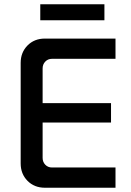

<svg xmlns="http://www.w3.org/2000/svg" viewBox="-20 -881 614 901"><path d="M191 0Q141 0 109 -32.5Q77 -65 77 -114V-586Q77 -635 109 -667.5Q141 -700 191 -700H522V-605H224Q205 -605 192.5 -592Q180 -579 180 -560V-140Q180 -121 192.5 -108Q205 -95 224 -95H522V0ZM128 -306V-397H501V-306ZM169 -786V-861H470V-786Z"/></svg>

Font: SUSE Medium
Style: Regular
Weight: 500
Designer: Rene Bieder
Foundry: SUSE
Version: Version 1.000